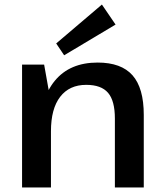

<svg xmlns="http://www.w3.org/2000/svg" viewBox="-20 -824 720 844"><path d="M485 -303Q485 -381 455 -416Q425 -451 359 -451Q285 -451 244.5 -398.5Q204 -346 204 -247L155 -171V-239Q155 -389 221 -469Q287 -549 409 -549Q513 -549 562.5 -493Q612 -437 612 -319V0H485ZM77 -540H174L204 -372V0H77ZM488 -716 262 -581 227 -633 428 -804Z"/></svg>

Font: Pathway Extreme 12pt SemiBold
Style: Regular
Weight: 600
Version: Version 1.001;gftools[0.9.26]